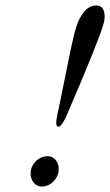

<svg xmlns="http://www.w3.org/2000/svg" viewBox="-20 -669 403 703"><path d="M260 -573Q270 -605 289 -627Q308 -649 332 -649Q355 -649 361 -626Q367 -603 357 -575Q336 -506 223 -244Q205 -205 194 -205Q181 -205 189 -244Q196 -275 212.5 -358Q229 -441 240 -493Q251 -545 260 -573ZM155 -97Q172 -97 183.5 -83.5Q195 -70 195 -51Q195 -25 176.5 -5.5Q158 14 132 14Q115 14 103.5 0Q92 -14 92 -33Q92 -59 110.5 -78Q129 -97 155 -97Z"/></svg>

Font: EB Garamond 12
Style: Italic
Weight: 400
Italic angle: -17°
Version: Version 0.016; ttfautohint (v1.8.4)